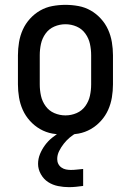

<svg xmlns="http://www.w3.org/2000/svg" viewBox="-20 -548 540 792"><path d="M250 8Q223 8 196 3Q169 -2 145.5 -15.5Q122 -29 103.5 -49.5Q85 -70 74 -94.5Q63 -119 58.5 -146Q54 -173 54 -200V-320Q54 -347 58.5 -374Q63 -401 74 -425.5Q85 -450 103.5 -470.5Q122 -491 145.5 -504.5Q169 -518 196 -523Q223 -528 250 -528Q277 -528 304 -523Q331 -518 354.5 -504.5Q378 -491 396.5 -470.5Q415 -450 426 -425.5Q437 -401 441.5 -374Q446 -347 446 -320V-200Q446 -173 441.5 -146Q437 -119 426 -94.5Q415 -70 396.5 -49.5Q378 -29 354.5 -15.5Q331 -2 304 3Q277 8 250 8ZM250 -72Q274 -72 296 -81.5Q318 -91 332 -110.5Q346 -130 351 -153Q356 -176 356 -200V-320Q356 -344 351 -367Q346 -390 332 -409.5Q318 -429 296 -438.5Q274 -448 250 -448Q226 -448 204 -438.5Q182 -429 168 -409.5Q154 -390 149 -367Q144 -344 144 -320V-200Q144 -176 149 -153Q154 -130 168 -110.5Q182 -91 204 -81.5Q226 -72 250 -72ZM264 224Q242 224 219.5 219.5Q197 215 178.5 203Q160 191 148.5 170.5Q137 150 137 128Q137 107 145 87.5Q153 68 165.5 51Q178 34 194.5 20.5Q211 7 229 -3L237 -8H296V0Q281 8 267.5 19.5Q254 31 243 45Q232 59 224 75Q216 91 216 108Q216 119 220.5 128Q225 137 233.5 143Q242 149 252 151Q262 153 272 153Q285 153 297.5 151.5Q310 150 323 149V219Q308 221 293.5 222.5Q279 224 264 224Z"/></svg>

Font: Iosevka SS04 Medium
Style: Regular
Weight: 500
Monospace: yes
Designer: Belleve Invis
Foundry: Belleve Invis
Version: Version 19.0.0; ttfautohint (v1.8.4)